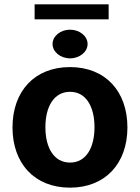

<svg xmlns="http://www.w3.org/2000/svg" viewBox="-20 -866 654 897"><path d="M38.4 -270.6C38.4 -102.6 141.3 10.7 306.8 10.7C472.3 10.7 575.3 -102.6 575.3 -270.6C575.3 -439.6 472.3 -552.6 306.8 -552.6C141.3 -552.6 38.4 -439.6 38.4 -270.6ZM192.1 -271.7C192.1 -366.8 231.2 -437.1 307.5 -437.1C382.5 -437.1 421.5 -366.8 421.5 -271.7C421.5 -176.5 382.5 -106.5 307.5 -106.5C231.2 -106.5 192.1 -176.5 192.1 -271.7ZM141.7 -775.6H487.6V-845.9H141.7ZM307.2 -593.4C352.3 -593.4 389.2 -623.6 389.2 -660.5C389.2 -697.1 352.3 -727.3 307.2 -727.3C262.4 -727.3 225.5 -697.1 225.5 -660.5C225.5 -623.6 262.4 -593.4 307.2 -593.4Z"/></svg>

Font: Inter-Hewn
Style: Bold
Weight: 700
Designer: Rasmus Andersson
Foundry: rsms
Version: Version 3.012;git-f93a4a705